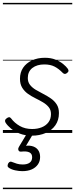

<svg xmlns="http://www.w3.org/2000/svg" viewBox="-20 -918 519 1326"><path d="M200 19Q154 19 117.5 5Q81 -9 56.5 -29.5Q32 -50 19 -70Q14 -78 15 -86Q16 -94 26 -101Q35 -108 42.5 -108.5Q50 -109 57 -100Q80 -69 116.5 -48Q153 -27 202 -27Q239 -27 268.5 -39Q298 -51 315 -74Q332 -97 332 -130Q332 -159 316.5 -178Q301 -197 276.5 -211.5Q252 -226 224.5 -239.5Q197 -253 173 -270Q149 -287 133.5 -312Q118 -337 118 -374Q118 -418 139.5 -450Q161 -482 200 -500.5Q239 -519 290 -519Q331 -519 362.5 -506.5Q394 -494 416 -476Q438 -458 449 -442Q454 -433 453 -427Q452 -421 442 -413Q434 -407 427 -407.5Q420 -408 413 -415Q386 -443 357 -458Q328 -473 286 -473Q235 -473 203.5 -448.5Q172 -424 172 -379Q172 -351 187.5 -331.5Q203 -312 227.5 -297.5Q252 -283 279.5 -269Q307 -255 331.5 -238Q356 -221 371.5 -197Q387 -173 387 -137Q387 -88 362.5 -53Q338 -18 295.5 0.5Q253 19 200 19ZM134 264Q112 264 85.5 258.5Q59 253 40 240Q32 234 32.5 226Q33 218 37 210Q43 201 49.5 199Q56 197 64 201Q78 207 96.5 212.5Q115 218 137 218Q168 218 185 205.5Q202 193 202 168Q202 144 183.5 134.5Q165 125 128 129Q120 130 115.5 128Q111 126 108 121Q105 114 106 108.5Q107 103 112 94L171 -4H215L149 107L133 94Q172 84 199.5 90.5Q227 97 242 116.5Q257 136 257 166Q257 196 241.5 218Q226 240 199 252Q172 264 134 264ZM0 378H479V388H0ZM0 -20H479V0H0ZM0 -505H479V-500H0ZM0 -898H479V-888H0Z"/></svg>

Font: Playwrite DE SAS Guides
Style: Regular
Weight: 400
Designer: Veronika Burian, José Scaglione
Foundry: TypeTogether
Version: Version 1.003